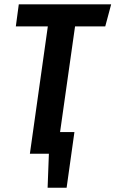

<svg xmlns="http://www.w3.org/2000/svg" viewBox="-20 -711 534 888"><path d="M66.9 -690.9H494.1L466.8 -588.9H327.1L257.8 -100.1H324.2L288.1 157.2H200.2L206.1 0H118.2L201.2 -588.9H53.2Z"/></svg>

Font: Fira Sans Compressed Medium
Style: Italic
Weight: 500
Width: 3
Italic angle: -8°
Designer: Carrois Corporate & Edenspiekermann AG
Foundry: Carrois Corporate GbR & Edenspiekermann AG
Version: Version 4.203;PS 004.203;hotconv 1.0.88;makeotf.lib2.5.64775